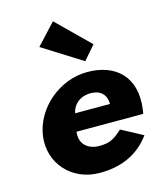

<svg xmlns="http://www.w3.org/2000/svg" viewBox="-125 -930 867 1035"><g transform="rotate(-15 309.0 -412.5)"><path d="M269.6 -840 163 -725 382.4 -587 448.8 -664ZM610.4 -232C612.2 -238 613.7 -249 614.6 -256C638.9 -436 532.4 -528 376.4 -528C221.4 -528 77.9 -406 57.6 -256C37.5 -107 148 15 303 15C417 15 516 -22 587.1 -119L467.7 -183C418.5 -137 392 -126 335 -126C290 -126 227.7 -153 238.4 -232ZM256.6 -330C266 -377 304.8 -413 365.8 -413C417.8 -413 450.9 -384 451.6 -330Z"/></g></svg>

Font: Hussar Techniczny
Style: Bold 
Weight: 700
Foundry: Cannot Into Space Fonts
Version: Version 0.77